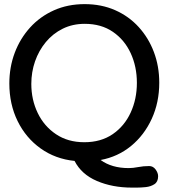

<svg xmlns="http://www.w3.org/2000/svg" viewBox="-20 -730 802 913"><path d="M689.5 59.6Q708 59.6 720 75.9Q731.9 92.3 731.9 107.9Q731.9 134.3 714.4 145.8Q696.8 157.2 673.3 159.7Q649.9 162.1 631.3 162.1H607.4Q514.6 162.1 440.9 130.6Q367.2 99.1 334.5 35.2Q243.2 25.9 173.1 -24.2Q103 -74.2 63.7 -154.3Q24.4 -234.4 24.4 -333Q24.4 -410.6 50 -478.8Q75.7 -546.9 123 -599.1Q170.4 -651.4 236.3 -680.9Q302.2 -710.4 382.3 -710.4Q462.4 -710.4 527.6 -681.6Q592.8 -652.8 639.6 -601.3Q686.5 -549.8 711.9 -482.2Q737.3 -414.6 737.3 -336.9Q737.3 -243.2 701.7 -165.3Q666 -87.4 603.3 -35.9Q540.5 15.6 458.5 30.8Q511.2 69.3 591.8 69.3Q612.3 69.3 637 64.5Q661.6 59.6 689.5 59.6ZM128.9 -331.1Q128.9 -255.9 159.4 -192.6Q189.9 -129.4 246.6 -91.6Q303.2 -53.7 380.9 -53.7Q460 -53.7 515.9 -92Q571.8 -130.4 601.3 -194.6Q630.9 -258.8 630.9 -335.9Q630.9 -413.1 601.6 -476.8Q572.3 -540.5 516.8 -578.6Q461.4 -616.7 382.8 -616.7Q325.2 -616.7 278.3 -593.5Q231.4 -570.3 198 -530Q164.6 -489.7 146.7 -438.5Q128.9 -387.2 128.9 -331.1Z"/></svg>

Font: Manjari
Style: Bold
Weight: 700
Designer: Santhosh Thottingal <santhosh.thottingal@gmail.com>
Version: Version 2.000